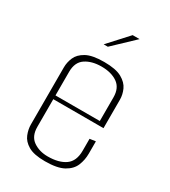

<svg xmlns="http://www.w3.org/2000/svg" viewBox="-160 -710 702 795"><g transform="rotate(30 191.0 -313.0)"><path d="M183 4Q130 4 103 -12Q76 -28 66.5 -52Q57 -76 57 -99V-372Q57 -396 67 -419.5Q77 -443 105.5 -459Q134 -475 191 -475Q247 -475 275.5 -459Q304 -443 314.5 -419.5Q325 -396 325 -372V-250L297 -249V-367Q297 -412 267.5 -432.5Q238 -453 191 -453Q145 -453 115 -433Q85 -413 85 -367V-104Q85 -59 114 -39Q143 -19 183 -19Q236 -19 266.5 -40.5Q297 -62 297 -112V-169L325 -173V-114Q325 -84 314 -57Q303 -30 272.5 -13Q242 4 183 4ZM64 -236V-254H325V-236ZM152 -537 237 -630H270L172 -537Z"/></g></svg>

Font: Smooch Sans Thin ExtraLight
Style: Regular
Weight: 250
Version: Version 1.010